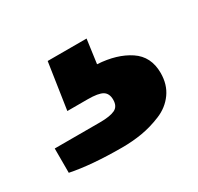

<svg xmlns="http://www.w3.org/2000/svg" viewBox="-63 -90 362 351"><g transform="rotate(-30 118.5 85.5)"><path d="M107.9 188Q43 188 0 179.2V127.9H95.2Q116.7 127.9 127 123Q137.2 118.2 137.2 104Q137.2 90.8 128.4 85.4Q119.6 80.1 97.2 80.1H54.2L68.8 -17.1H150.9L144 33.2Q184.6 35.6 210.7 53Q236.8 70.3 236.8 105Q236.8 129.4 224.4 146.7Q211.9 164.1 191.2 172.6Q170.4 181.2 150.1 184.6Q129.9 188 107.9 188Z"/></g></svg>

Font: Archivo
Style: Bold
Weight: 700
Designer: Hector Gatti
Foundry: Omnibus-Type
Version: Version 2.001